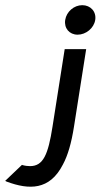

<svg xmlns="http://www.w3.org/2000/svg" viewBox="-147 -641 389 742"><path d="M-127 58 -121 61C-35 93 45 95 96 -5C115 -40 129 -88 139 -152L186 -451H103L56 -152C39 -43 20 1 -31 1C-39 1 -49 0 -60 -3L-62 -4ZM105 -564C100 -532 121 -507 153 -507C185 -507 216 -532 221 -564C226 -596 203 -621 171 -621C139 -621 110 -596 105 -564Z"/></svg>

Font: Charger Sport
Style: SeBdExtObl
Weight: 600
Designer: Jasper
Foundry: Cannot Into Space Fonts
Version: Version 1.1